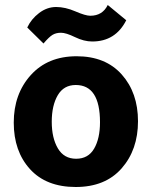

<svg xmlns="http://www.w3.org/2000/svg" viewBox="-20 -740 607 768"><path d="M154 -566 89 -630Q105 -664 136.5 -688Q168 -712 204.5 -712Q241 -712 281.5 -694.5Q322 -677 341 -677Q390 -677 411 -720L485 -659Q442 -574 349 -574Q316 -574 280 -591.5Q244 -609 224 -609Q204 -609 190 -600.5Q176 -592 154 -566ZM380 -251Q380 -400 283 -400Q235 -400 211 -359Q187 -318 187 -253Q187 -188 211.5 -146.5Q236 -105 284.5 -105Q333 -105 356.5 -145.5Q380 -186 380 -251ZM286.5 -515Q402 -515 467 -442Q532 -369 532 -255Q532 -141 466.5 -66.5Q401 8 283 8Q165 8 100 -63.5Q35 -135 35 -249.5Q35 -364 103 -439.5Q171 -515 286.5 -515Z"/></svg>

Font: Hind Jalandhar
Style: Bold
Weight: 700
Designer: Namrata Goyal
Foundry: Indian Type Foundry
Version: Version 0.702;PS 1.0;hotconv 1.0.81;makeotf.lib2.5.63406